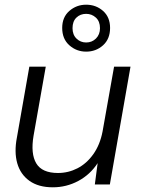

<svg xmlns="http://www.w3.org/2000/svg" viewBox="-20 -786 603 818"><path d="M205 12Q144 12 105.5 -15.5Q67 -43 53.5 -90.5Q40 -138 52 -200L105 -502H175L123 -208Q110 -131 134.5 -90Q159 -49 227 -49Q271 -49 310 -69Q349 -89 377.5 -129Q406 -169 417 -226L466 -502H536L448 0H384L396 -91Q364 -42 313.5 -15Q263 12 205 12ZM347 -566Q306 -566 275.5 -593Q245 -620 245 -667Q245 -713 275.5 -739.5Q306 -766 347 -766Q389 -766 419 -739.5Q449 -713 449 -667Q449 -620 419 -593Q389 -566 347 -566ZM347 -605Q372 -605 389 -622Q406 -639 406 -666Q406 -695 388.5 -711Q371 -727 347 -727Q322 -727 305.5 -711Q289 -695 289 -666Q289 -638 306 -621.5Q323 -605 347 -605Z"/></svg>

Font: DM Sans 16pt Light
Style: Italic
Weight: 300
Italic angle: -10°
Version: Version 4.004;gftools[0.9.30]